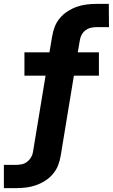

<svg xmlns="http://www.w3.org/2000/svg" viewBox="-54 -755 582 990"><path d="M-34 215V95H30Q44 95 58.5 92Q73 89 85.5 79.5Q98 70 106 56.5Q114 43 116 29L181 -365H72V-485H201L215 -568Q219 -593 228.5 -617.5Q238 -642 255.5 -662.5Q273 -683 296 -697.5Q319 -712 343.5 -720.5Q368 -729 393.5 -732Q419 -735 444 -735H507L508 -615H444Q430 -615 415.5 -612Q401 -609 388 -599.5Q375 -590 367.5 -576.5Q360 -563 358 -549L347 -485H456V-365H327L259 48Q255 73 245.5 97.5Q236 122 218.5 142.5Q201 163 178 177.5Q155 192 130 200.5Q105 209 79.5 212Q54 215 29 215Z"/></svg>

Font: Iosevka Aile Heavy
Style: Italic
Weight: 900
Italic angle: -9°
Designer: Belleve Invis
Foundry: Belleve Invis
Version: Version 31.1.0; ttfautohint (v1.8.4)